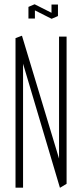

<svg xmlns="http://www.w3.org/2000/svg" viewBox="-20 -871 381 891"><path d="M289 -19 254 -63V-701H289ZM52 0V-693L87 -640V0ZM258 0 52 -693V-694L81 -705H82L289 -19V-18L259 0ZM112 -785V-838L142 -839V-785ZM219 -796V-850H249V-797ZM219 -784 112 -838V-839L140 -851H141L248 -797V-796L220 -784Z"/></svg>

Font: Foldit ExtraLight
Style: Regular
Weight: 250
Version: Version 1.003